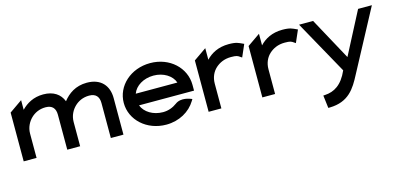

<svg xmlns="http://www.w3.org/2000/svg" viewBox="-62 -844 2963 1426"><g transform="rotate(-15 1419.5 -130.5)"><path d="M368 0H467V-186C467 -237 490 -276 517 -302C542 -326 579 -346 628 -346C680 -346 703 -317 703 -269V0H800V-281C800 -375 746 -443 636 -443C549 -443 491 -400 452 -350C430 -407 380 -443 301 -443C226 -443 172 -411 132 -370V-444L33 -375V0H132V-186C132 -235 154 -275 182 -302C207 -326 244 -346 293 -346C345 -346 368 -317 368 -269Z M1391 -180V-224C1391 -356 1278 -462 1128 -462C978 -462 863 -357 863 -226C863 -95 978 11 1128 11C1227 11 1311 -37 1355 -110L1363 -123L1350 -128C1349 -128 1282 -157 1235 -121C1205 -99 1169 -85 1128 -85C1053 -85 989 -124 968 -180ZM967 -270C987 -326 1051 -366 1128 -366C1204 -366 1268 -326 1287 -270Z M1830 -424C1803 -436 1787 -447 1728 -447C1648 -447 1591 -415 1553 -374V-463L1455 -395V0H1553V-190C1553 -239 1572 -279 1602 -306C1629 -330 1667 -350 1720 -350C1764 -350 1771 -345 1788 -333L1800 -325L1841 -419Z M2243 -424C2216 -436 2200 -447 2141 -447C2061 -447 2004 -415 1966 -374V-463L1868 -395V0H1966V-190C1966 -239 1985 -279 2015 -306C2042 -330 2080 -350 2133 -350C2177 -350 2184 -345 2201 -333L2213 -325L2254 -419Z M2309 104 2321 202H2333C2479 199 2532 111 2581 17L2831 -451H2725L2556 -126L2379 -451H2271L2500 -39C2455 64 2393 99 2323 103Z"/></g></svg>

Font: Charger
Style: ExBd
Weight: 400
Designer: Jasper
Foundry: Cannot Into Space Fonts
Version: Version 0.99